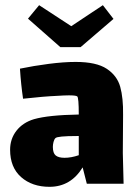

<svg xmlns="http://www.w3.org/2000/svg" viewBox="-20 -709 531 741"><path d="M315 0 299 -63Q253 12 171 12Q104 12 61.5 -25.5Q19 -63 19 -131Q19 -173 43.5 -204.5Q68 -236 111 -249Q167 -265 284 -267Q284 -333 278 -337Q273 -341 246 -341Q229 -341 199 -339Q151 -337 69 -328Q61 -382 57 -444Q110 -455 168 -462.5Q226 -470 272 -470Q352 -470 392 -443.5Q432 -417 444 -374Q456 -331 455 -265L454 -118L457 0ZM284 -110V-184H276Q202 -184 194 -176Q189 -171 186.5 -161Q184 -151 184 -142Q184 -118 195 -109Q206 -100 229 -100Q255 -100 284 -110ZM418 -636 291 -527H213L88 -637L131 -689L255 -608L377 -689Z"/></svg>

Font: Lalezar
Style: Regular
Weight: 400
Designer: Borna Izadpanah
Foundry: Borna Izadpanah
Version: Version 1.003